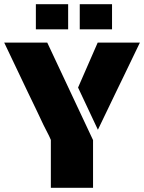

<svg xmlns="http://www.w3.org/2000/svg" viewBox="-25 -890 683 910"><path d="M216 -227 207 -247 181 -298 156 -351Q152 -358 146 -372L105 -457L-5 -688H199L416 -226V0H216ZM345 -475 438 -688H638L560 -526L527 -458L464 -327L439 -275ZM145 -870H298V-751H145ZM353 -870H506V-751H353Z"/></svg>

Font: Saira Stencil One
Style: Regular
Weight: 400
Designer: Hector Gatti with collaboration of the Omnibus-Type team
Foundry: Omnibus-Type
Version: Version 1.004